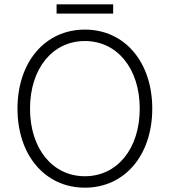

<svg xmlns="http://www.w3.org/2000/svg" viewBox="-20 -853 786 889"><path d="M373 16C557 16 685 -134 685 -350C685 -566 557 -716 373 -716C189 -716 61 -566 61 -350C61 -134 189 16 373 16ZM373 -37C223 -37 119 -165 119 -350C119 -535 223 -663 373 -663C523 -663 627 -535 627 -350C627 -165 523 -37 373 -37ZM242 -790H504V-833H242Z"/></svg>

Font: Uncut Sans Light
Style: Regular
Weight: 300
Designer: Kasper Nordkvist
Foundry: UNCUT.wtf
Version: Version 1.304;Glyphs 3.2 (3246)